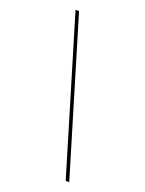

<svg xmlns="http://www.w3.org/2000/svg" viewBox="-176 -905 852 1130"><g transform="rotate(20 250.0 -340.0)"><path d="M384 143 94 -823H116L406 143Z"/></g></svg>

Font: Iosevka SS18 Thin
Style: Italic
Weight: 100
Italic angle: -9°
Monospace: yes
Designer: Belleve Invis
Foundry: Belleve Invis
Version: Version 25.1.1; ttfautohint (v1.8.4)